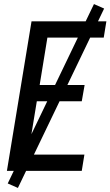

<svg xmlns="http://www.w3.org/2000/svg" viewBox="-20 -840 543 944"><path d="M14 0 135 -735H503L490 -655H213L175 -422H396L382 -342H161L118 -80H395L382 0ZM68 84 18 62 442 -820 492 -798Z"/></svg>

Font: Iosevka SS18 Medium
Style: Italic
Weight: 500
Italic angle: -9°
Monospace: yes
Designer: Belleve Invis
Foundry: Belleve Invis
Version: Version 25.1.1; ttfautohint (v1.8.4)